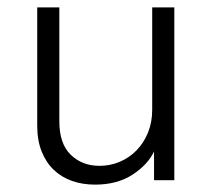

<svg xmlns="http://www.w3.org/2000/svg" viewBox="-20 -489 579 521"><path d="M453 0H398V-78Q381 -42 339.5 -15Q298 12 238 12Q204 12 175.5 2Q147 -8 126 -28Q105 -48 93 -78Q81 -108 81 -148V-469H141V-160Q141 -99 172 -69Q203 -39 250 -39Q279 -39 305 -50Q331 -61 350.5 -81Q370 -101 381.5 -129Q393 -157 393 -191V-469H453Z"/></svg>

Font: Post Grotesk Light
Style: Light
Weight: 300
Version: Version 1.0